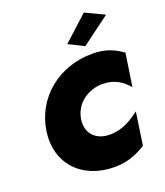

<svg xmlns="http://www.w3.org/2000/svg" viewBox="-177 -1106 1068 1244"><g transform="rotate(-20 357.5 -484.5)"><path d="M681 -927 550 -989 380 -834 485 -781ZM298 -350C316 -451 405 -512 504 -513C588 -513 640 -475 681 -427L715 -653C659 -693 600 -720 512 -720C278 -721 93 -569 60 -350C29 -137 170 20 398 20C489 20 554 -9 615 -47L648 -272C593 -231 528 -187 437 -188C341 -189 281 -254 298 -350Z"/></g></svg>

Font: Jost* Black
Style: Italic
Weight: 900
Italic angle: -10°
Version: Version 3.7